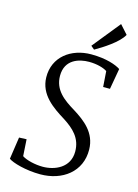

<svg xmlns="http://www.w3.org/2000/svg" viewBox="-143 -1054 821 1142"><g transform="rotate(15 267.0 -483.0)"><path d="M24.4 -31.7C47.9 -13.7 131.8 11.2 222.2 11.2C357.9 11.2 468.3 -69.3 465.8 -207C463.9 -309.1 390.6 -364.7 317.9 -410.2C249 -451.7 184.6 -498 184.6 -585.9C184.6 -687 270.5 -710.4 330.6 -710.4C381.3 -710.4 422.9 -697.3 442.9 -683.6L449.7 -587.4H491.7L514.2 -715.3C487.3 -733.4 425.3 -756.8 332 -756.8C207.5 -756.8 105.5 -681.2 107.9 -555.7C109.9 -449.2 197.3 -390.6 273.9 -343.3C336.9 -302.7 388.7 -255.9 388.7 -172.9C388.7 -72.8 297.9 -36.1 224.6 -36.1C179.7 -36.1 124 -48.3 96.7 -66.9L90.3 -169.4L44.4 -167.5ZM339.8 -788.1C387.2 -814.9 478 -872.1 504.4 -922.9L456.1 -976.6L318.4 -806.2Z"/></g></svg>

Font: Merriweather
Style: Light Italic
Weight: 300
Italic angle: -7.5°
Designer: Eben Sorkin
Foundry: Eben Sorkin
Version: Version 1.001